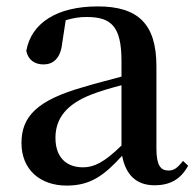

<svg xmlns="http://www.w3.org/2000/svg" viewBox="-20 -563 613 599"><path d="M462 15C511 15 544 -4 567 -46L551 -61C533 -38 522 -31 506 -31C481 -31 468 -47 468 -100V-356C468 -488 411 -543 285 -543C156 -543 77 -490 62 -404C68 -376 88 -362 116 -362C145 -362 169 -380 174 -428L185 -500C208 -507 229 -510 250 -510C328 -510 359 -480 359 -372V-324C318 -313 275 -302 239 -291C95 -250 47 -199 47 -117C47 -33 106 16 188 16C263 16 305 -16 361 -77C372 -19 404 15 462 15ZM359 -109C304 -55 272 -41 239 -41C188 -41 153 -71 153 -133C153 -194 188 -238 265 -268C290 -278 324 -288 359 -297Z"/></svg>

Font: Noto Serif HK SemiBold
Style: Regular
Weight: 600
Designer: Ryoko NISHIZUKA 西塚涼子 (kana & ideographs); Frank Grießhammer (Latin, Greek & Cyrillic); Wenlong ZHANG 张文龙 (bopomofo); San
Foundry: Adobe
Version: Version 2.001;hotconv 1.1.0;makeotfexe 2.6.0